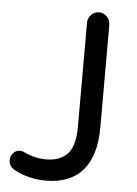

<svg xmlns="http://www.w3.org/2000/svg" viewBox="-51 -728 557 778"><g transform="rotate(5 227.5 -339.0)"><path d="M33.2 -22.5Q11.7 -36.1 11.7 -59.6Q11.7 -75.2 22.5 -87.9Q33.2 -100.6 49.8 -100.6Q60.5 -100.6 67.4 -96.7Q111.3 -75.2 158.2 -75.2Q214.8 -75.2 245.1 -107.4Q275.4 -139.6 275.4 -218.8V-641.6Q275.4 -660.2 288.6 -673.8Q301.8 -687.5 320.3 -687.5Q338.9 -687.5 352.5 -673.8Q366.2 -660.2 366.2 -641.6V-224.6Q366.2 -108.4 314.9 -48.8Q263.7 10.7 164.1 10.7Q92.8 10.7 33.2 -22.5Z"/></g></svg>

Font: KTXP_ComRound
Style: Medium
Weight: 500
Version: Version 1.01;May 16, 2022;FontCreator 13.0.0.2683 64-bit